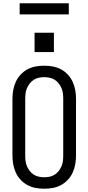

<svg xmlns="http://www.w3.org/2000/svg" viewBox="-20 -1144 540 1172"><path d="M250 8Q223 8 196.5 3Q170 -2 147 -14.5Q124 -27 105.5 -47Q87 -67 76 -91.5Q65 -116 60.5 -142Q56 -168 56 -195V-540Q56 -567 60.5 -593Q65 -619 76 -643.5Q87 -668 105.5 -688Q124 -708 147 -720.5Q170 -733 196.5 -738Q223 -743 250 -743Q277 -743 303.5 -738Q330 -733 353 -720.5Q376 -708 394.5 -688Q413 -668 424 -643.5Q435 -619 439.5 -593Q444 -567 444 -540V-195Q444 -168 439.5 -142Q435 -116 424 -91.5Q413 -67 394.5 -47Q376 -27 353 -14.5Q330 -2 303.5 3Q277 8 250 8ZM250 -62Q267 -62 283.5 -65.5Q300 -69 314 -78Q328 -87 338.5 -100.5Q349 -114 355.5 -129.5Q362 -145 364 -161.5Q366 -178 366 -195V-540Q366 -557 364 -573.5Q362 -590 355.5 -605.5Q349 -621 338.5 -634.5Q328 -648 314 -657Q300 -666 283.5 -669.5Q267 -673 250 -673Q233 -673 216.5 -669.5Q200 -666 186 -657Q172 -648 161.5 -634.5Q151 -621 144.5 -605.5Q138 -590 136 -573.5Q134 -557 134 -540V-195Q134 -178 136 -161.5Q138 -145 144.5 -129.5Q151 -114 161.5 -100.5Q172 -87 186 -78Q200 -69 216.5 -65.5Q233 -62 250 -62ZM191 -826V-944H309V-826ZM100 -1056V-1124H400V-1056Z"/></svg>

Font: Iosevka SS04
Style: Regular
Weight: 400
Monospace: yes
Designer: Belleve Invis
Foundry: Belleve Invis
Version: Version 19.0.0; ttfautohint (v1.8.4)